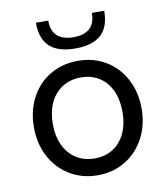

<svg xmlns="http://www.w3.org/2000/svg" viewBox="-80 -765 736 841"><g transform="rotate(-10 288.0 -344.5)"><path d="M48 -247Q48 -320 78.5 -378Q109 -436 163.8 -468.5Q218.5 -501 288 -501Q356.5 -501 411 -468.5Q465.5 -436 496.2 -378Q527 -320 527 -247Q527 -174 496 -115.8Q465 -57.5 410.5 -24.8Q356 8 288 8Q219.5 8 164.8 -24.8Q110 -57.5 79 -115.5Q48 -173.5 48 -247ZM288 -67Q334.5 -67 369.2 -89.2Q404 -111.5 423 -152.2Q442 -193 442 -247Q442 -301.5 423 -342.2Q404 -383 369.2 -405Q334.5 -427 288 -427Q241 -427 205.8 -404.8Q170.5 -382.5 151.2 -341.8Q132 -301 132 -247Q132 -193 151.2 -152.2Q170.5 -111.5 205.8 -89.2Q241 -67 288 -67ZM136 -697H191Q191 -650.5 216.2 -628.2Q241.5 -606 288 -606Q385 -606 385 -697H440Q440 -625 402 -590.5Q364 -556 288 -556Q211 -556 173.5 -590.8Q136 -625.5 136 -697Z"/></g></svg>

Font: HK Grotesk
Style: Regular
Weight: 400
Designer: Alfredo Marco Pradil
Foundry: Hanken Design Co.
Version: Version 3.001